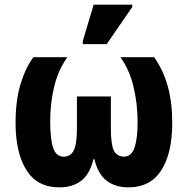

<svg xmlns="http://www.w3.org/2000/svg" viewBox="-20 -796 809 826"><path d="M235 10Q140 10 93.5 -64.5Q47 -139 47 -267Q47 -366 69 -436.5Q91 -507 124 -550H270Q231 -496 213.5 -425Q196 -354 196 -274Q196 -196 209 -159Q222 -122 254 -122Q284 -122 297.5 -149.5Q311 -177 311 -244V-381H457V-244Q457 -175 469.5 -149Q482 -123 513 -122Q545 -122 558.5 -160.5Q572 -199 572 -271Q572 -349 554.5 -422.5Q537 -496 498 -550H643Q682 -495 701.5 -426Q721 -357 721 -267Q721 -137 674 -63.5Q627 10 532 10Q477 10 439.5 -18Q402 -46 386 -111H382Q366 -46 329 -18Q292 10 235 10ZM336 -606V-619L383 -776H549V-766L439 -606Z"/></svg>

Font: Noto Sans Condensed ExtraBold
Style: Regular
Weight: 800
Width: 3
Designer: Monotype Design Team
Foundry: Monotype Imaging Inc.
Version: Version 2.013; ttfautohint (v1.8.4.7-5d5b)